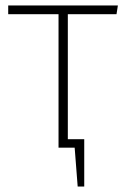

<svg xmlns="http://www.w3.org/2000/svg" viewBox="-20 -540 460 702"><path d="M228 -488V-31H288V142H264L253 0H194V-488H10V-520H411L406 -488Z"/></svg>

Font: FiraSans
Style: Regular
Weight: 200
Designer: Carrois Corporate & Edenspiekermann AG
Foundry: Carrois Corporate GbR & Edenspiekermann AG
Version: Version 3.106;PS 003.106;hotconv 1.0.70;makeotf.lib2.5.58329